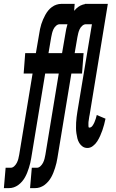

<svg xmlns="http://www.w3.org/2000/svg" viewBox="-80 -755 600 990"><path d="M-60 215 -51 110H-25Q-15 110 -6.5 102Q2 94 7 84Q12 74 14.5 64Q17 54 19 43L88 -376H42L50 -481H105L122 -580Q124 -593 126.5 -605.5Q129 -618 133 -630.5Q137 -643 142 -654.5Q147 -666 153.5 -678Q160 -690 168.5 -700.5Q177 -711 188 -719Q199 -727 211.5 -731Q224 -735 236 -735H305L297 -630H228Q218 -630 209 -622Q200 -614 195.5 -604Q191 -594 188.5 -584Q186 -574 184 -563L170 -481H259L250 -376H153L81 60Q79 73 76 85.5Q73 98 69 110.5Q65 123 60.5 134.5Q56 146 49.5 158Q43 170 34 180.5Q25 191 14 199Q3 207 -9 211Q-21 215 -34 215ZM75 215 84 110H110Q120 110 128.5 102Q137 94 142 84Q147 74 149.5 64Q152 54 154 43L223 -376H177L185 -481H240L257 -580Q259 -593 261.5 -605.5Q264 -618 268 -630.5Q272 -643 277 -654.5Q282 -666 288.5 -678Q295 -690 303.5 -700.5Q312 -711 323 -719Q334 -727 346.5 -731Q359 -735 371 -735H440L432 -630H363Q353 -630 344 -622Q335 -614 330.5 -604Q326 -594 323.5 -584Q321 -574 319 -563L305 -481H351L343 -376H288L216 60Q214 73 211 85.5Q208 98 204 110.5Q200 123 195.5 134.5Q191 146 184.5 158Q178 170 169 180.5Q160 191 149 199Q138 207 126 211Q114 215 101 215ZM371 8Q357 8 346.5 1Q336 -6 329 -17.5Q322 -29 319 -41.5Q316 -54 314 -67.5Q312 -81 312 -95Q312 -109 312.5 -123Q313 -137 315 -151Q317 -165 319 -179L394 -630H350L358 -735H476L382 -162Q381 -158 380.5 -155Q380 -152 379.5 -148.5Q379 -145 378.5 -141.5Q378 -138 377.5 -134.5Q377 -131 376.5 -128Q376 -125 376 -121.5Q376 -118 376 -114.5Q376 -111 376 -108Q376 -105 376.5 -101Q377 -97 380 -97Q390 -97 396.5 -106Q403 -115 407 -124.5Q411 -134 414 -143.5Q417 -153 419 -162L464 -143Q461 -128 457 -113Q453 -98 448 -83.5Q443 -69 436.5 -54.5Q430 -40 421.5 -26.5Q413 -13 399.5 -2.5Q386 8 371 8Z"/></svg>

Font: Iosevka Curly Slab Extrabold
Style: Italic
Weight: 800
Italic angle: -9°
Monospace: yes
Designer: Belleve Invis
Foundry: Belleve Invis
Version: Version 22.1.2; ttfautohint (v1.8.4)